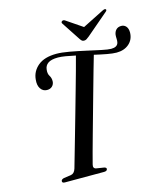

<svg xmlns="http://www.w3.org/2000/svg" viewBox="-127 -983 943 1081"><g transform="rotate(-15 344.5 -442.0)"><path d="M293.5 -57.5Q287 -34 308 -30.5L352.5 -23.5Q365 -20 364 -12Q362.5 0 344.5 0H116.5Q100.5 0 101 -11Q101.5 -21 117 -25L159 -31Q179.5 -34 188 -61Q195.5 -87.5 208.8 -133.5Q222 -179.5 238.5 -237.2Q255 -295 272.8 -357.5Q290.5 -420 307.5 -480Q324.5 -540 338.5 -590.5Q352.5 -641 361 -674Q331 -680.5 304.8 -685Q278.5 -689.5 260.5 -689.5Q220.5 -689.5 202 -676.2Q183.5 -663 181.5 -640Q178.5 -616.5 188 -602Q197.5 -587.5 197 -568Q196.5 -551 184.8 -539.5Q173 -528 153.5 -528.5Q130.5 -529 117.2 -548.8Q104 -568.5 107.5 -601.5Q111.5 -649 149.2 -680.5Q187 -712 257 -712Q287.5 -712 332 -704Q376.5 -696 423 -685.5Q469.5 -675 507.5 -667Q545.5 -659 563 -659Q598.5 -659 605 -683Q607.5 -693 606.8 -704.8Q606 -716.5 607 -729Q609.5 -747 620.5 -758Q631.5 -769 650.5 -769Q667 -769 678 -756.5Q689 -744 689 -720Q688 -679.5 659.8 -655Q631.5 -630.5 587 -630.5Q565.5 -630.5 531.8 -636.8Q498 -643 459.5 -652Q449.5 -618 435.2 -567.8Q421 -517.5 404.5 -458.8Q388 -400 371 -339.2Q354 -278.5 338.5 -223.2Q323 -168 311.2 -124.5Q299.5 -81 293.5 -57.5ZM458.5 -759Q449 -751.5 442.5 -747.2Q436 -743 427.5 -743Q419.5 -743 414.8 -747.2Q410 -751.5 405 -759L334 -867Q327.5 -876 336.5 -882Q344.5 -887 354 -880L447 -817L572 -880Q586 -887 591 -882Q596.5 -876 585 -867Z"/></g></svg>

Font: Fraunces 72pt S000
Style: Italic
Weight: 400
Italic angle: -16°
Version: Version 1.000; ttfautohint (v1.8.3)